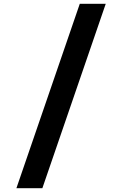

<svg xmlns="http://www.w3.org/2000/svg" viewBox="-20 -843 640 1006"><path d="M66 143 398 -823H534L202 143Z"/></svg>

Font: Iosevka Custom XBdEx
Style: Regular
Weight: 800
Width: 7
Monospace: yes
Designer: Belleve Invis
Foundry: Belleve Invis
Version: Version 11.2.4; ttfautohint (v1.8.4)